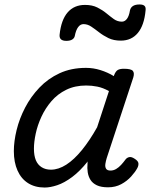

<svg xmlns="http://www.w3.org/2000/svg" viewBox="-20 -823 672 860"><path d="M180 17Q137 17 106 -2.5Q75 -22 58.5 -59Q42 -96 42 -146Q42 -190 54.5 -241Q67 -292 92.5 -341Q118 -390 156.5 -430.5Q195 -471 247 -495Q299 -519 365 -519Q398 -519 430 -509Q462 -499 490 -482L491 -486Q498 -504 507.5 -509.5Q517 -515 535 -515Q567 -515 575 -505.5Q583 -496 577 -476L458 -115Q454 -102 452 -89Q450 -76 455 -67.5Q460 -59 475 -59Q488 -59 500 -66Q512 -73 522.5 -84.5Q533 -96 541 -107Q547 -116 557.5 -119Q568 -122 583 -112Q599 -102 600 -91.5Q601 -81 595 -70Q586 -53 567.5 -32.5Q549 -12 523 2Q497 16 464 16Q433 16 414 7Q395 -2 385.5 -17Q376 -32 373 -51Q370 -70 372 -90Q372 -93 372 -95.5Q372 -98 373 -100Q338 -56 303 -30Q268 -4 236.5 6.5Q205 17 180 17ZM132 -157Q132 -126 140.5 -105.5Q149 -85 166.5 -74Q184 -63 208 -63Q242 -63 277 -85.5Q312 -108 347 -151Q382 -194 415 -253L468 -415Q441 -430 416 -435Q391 -440 366 -440Q316 -440 277 -421Q238 -402 210.5 -370Q183 -338 165.5 -300Q148 -262 140 -224.5Q132 -187 132 -157ZM277 -640Q244 -640 247 -668Q254 -734 283 -767.5Q312 -801 361 -801Q393 -801 416 -789.5Q439 -778 456.5 -763.5Q474 -749 490 -737.5Q506 -726 526 -726Q539 -726 548.5 -738.5Q558 -751 562 -776Q568 -803 605 -803Q621 -803 627.5 -796.5Q634 -790 632 -776Q626 -710 597.5 -675.5Q569 -641 521 -641Q489 -641 465.5 -652.5Q442 -664 423.5 -678.5Q405 -693 388.5 -704Q372 -715 354 -715Q340 -715 330 -701.5Q320 -688 315 -662Q313 -652 303.5 -646Q294 -640 277 -640Z"/></svg>

Font: Playwrite MX
Style: Regular
Weight: 400
Designer: Veronika Burian, José Scaglione
Foundry: TypeTogether
Version: Version 1.002